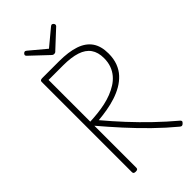

<svg xmlns="http://www.w3.org/2000/svg" viewBox="-403 -1519 1657 1657"><g transform="rotate(-45 425.5 -690.5)"><path d="M207 14Q192 14 186 9Q180 4 180 -7V-1109Q180 -1119 187 -1123.5Q194 -1128 208 -1128H410Q528 -1128 606 -1101.5Q684 -1075 723 -1019Q762 -963 762 -873Q762 -809 743 -759Q724 -709 690 -672.5Q656 -636 611 -610Q566 -584 513.5 -567Q461 -550 405.5 -540.5Q350 -531 295 -526Q368 -439 448 -352.5Q528 -266 614 -183.5Q700 -101 788 -27Q796 -21 797 -12.5Q798 -4 785 7Q776 16 767.5 16Q759 16 750 8Q658 -68 568.5 -155.5Q479 -243 395 -335.5Q311 -428 234 -519V-7Q234 4 228 9Q222 14 207 14ZM234 -569Q280 -571 327.5 -576Q375 -581 421.5 -591Q468 -601 510 -617.5Q552 -634 587.5 -656.5Q623 -679 649.5 -710Q676 -741 691 -781.5Q706 -822 706 -873Q706 -944 674 -989.5Q642 -1035 576.5 -1056.5Q511 -1078 412 -1078H234ZM592 -1397Q599 -1397 606.5 -1389.5Q614 -1382 614 -1373Q614 -1370 613 -1367Q612 -1364 609 -1360L452 -1214Q447 -1208 441.5 -1205Q436 -1202 427 -1202Q418 -1202 413 -1205Q408 -1208 402 -1214L246 -1361Q243 -1365 241.5 -1368Q240 -1371 240 -1373Q240 -1382 248 -1389.5Q256 -1397 263 -1397Q268 -1397 271.5 -1394.5Q275 -1392 280 -1389L427 -1266L575 -1389Q579 -1392 583 -1394.5Q587 -1397 592 -1397Z"/></g></svg>

Font: Playwrite CL ExtraLight
Style: Regular
Weight: 200
Designer: Veronika Burian, José Scaglione
Foundry: TypeTogether
Version: Version 1.002